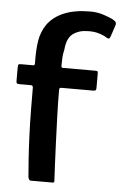

<svg xmlns="http://www.w3.org/2000/svg" viewBox="-52 -750 500 787"><g transform="rotate(5 198.0 -356.0)"><path d="M94 -14Q91 -46 88 -91.5Q85 -137 83 -188.5Q81 -240 80.5 -290Q80 -340 80 -380Q80 -390 71 -390H23Q17 -390 14 -392Q11 -394 11 -402V-459Q11 -469 14 -470.5Q17 -472 25 -472H72Q77 -472 78.5 -474Q80 -476 80 -483Q79 -537 85 -574Q91 -611 112 -642Q137 -676 180.5 -694Q224 -712 288 -712Q318 -712 344 -703Q370 -694 380 -689Q392 -682 394.5 -678Q397 -674 396 -667L380 -619Q377 -610 374 -608.5Q371 -607 365 -610Q352 -619 331 -625.5Q310 -632 285 -631Q249 -631 224 -613Q199 -595 195 -546Q191 -531 190 -514.5Q189 -498 189 -481Q189 -476 190.5 -474Q192 -472 197 -472H329Q337 -472 338.5 -470Q340 -468 340 -458V-402Q340 -395 337.5 -392.5Q335 -390 327 -390H198Q192 -390 190 -388Q188 -386 188 -381Q188 -328 190 -271Q192 -214 194 -162Q196 -110 198 -70.5Q200 -31 201 -13Q202 -4 200.5 -2Q199 0 193 0H104Q101 0 98.5 -3Q96 -6 94 -14Z"/></g></svg>

Font: Glory SemiBold
Style: Regular
Weight: 600
Designer: Robert Leuschke
Foundry: Robert Leuschke
Version: Version 1.011